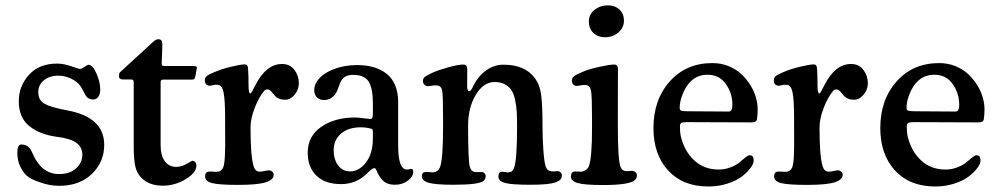

<svg xmlns="http://www.w3.org/2000/svg" viewBox="-20 -674 3695 708"><path d="M96.7 -115.7Q116.2 -69.8 140.9 -51Q165.5 -32.2 197.3 -32.2Q238.8 -32.2 261.2 -53.7Q283.7 -75.2 283.7 -103Q283.7 -131.3 261.5 -147.5Q239.3 -163.6 187.5 -169.9Q126 -178.2 87.6 -209.5Q49.3 -240.7 49.3 -300.3Q49.3 -356.9 86.9 -398.2Q124.5 -439.5 190.4 -439.5Q214.4 -439.5 242.7 -429.7Q271 -419.9 273.4 -419.9Q280.8 -419.9 291.5 -427.5Q302.2 -435.1 306.2 -435.1Q321.8 -435.1 335.7 -403.1Q349.6 -371.1 349.6 -344.7Q349.6 -326.2 342.3 -316.7Q335 -307.1 323.7 -307.1Q303.7 -307.1 294.4 -324.7Q280.8 -351.6 274.4 -359.4Q261.7 -375.5 239.5 -385.3Q217.3 -395 195.3 -395Q162.6 -395 141.8 -377.9Q121.1 -360.8 121.1 -334Q121.1 -304.7 144 -291.5Q167 -278.3 227.5 -267.1Q364.3 -242.2 364.3 -139.6Q364.3 -77.1 319.1 -33Q273.9 11.2 198.2 11.2Q161.6 11.2 126 -2.4Q95.7 -11.7 79.6 -25.4Q67.4 -35.2 55.7 -57.9Q43.9 -80.6 43.9 -109.9Q43.9 -141.1 58.1 -141.1Q85.4 -141.1 96.7 -115.7Z M572.3 -139.6Q572.3 -100.6 587.6 -79.6Q603 -58.6 630.4 -58.6Q651.4 -58.6 674.3 -73.2Q687 -81.1 689.5 -81.1Q695.8 -81.1 700 -76.2Q704.1 -71.3 704.1 -63.5Q704.1 -37.1 664.6 -13.2Q625 10.7 580.6 10.7Q539.1 10.7 512.2 -9Q485.4 -28.8 478.5 -62.5Q473.1 -87.9 473.1 -133.8V-370.6Q473.1 -380.9 464.4 -380.9H434.6Q418.9 -380.9 418.9 -392.1Q418.9 -398.9 419.4 -401.4Q420.4 -406.2 424.3 -409.2L543 -518.1Q554.2 -529.3 564.5 -529.3Q578.6 -529.3 578.6 -511.2Q578.6 -506.8 577.6 -474.1L576.2 -441.4Q576.2 -433.6 578.6 -432.1Q581.1 -430.7 590.3 -430.7H692.4Q706.1 -430.7 706.1 -425.3Q706.1 -422.9 704.6 -417L700.7 -394.5Q698.7 -384.3 696.3 -382.3Q693.8 -380.4 683.1 -380.4H582Q576.2 -380.4 574.2 -378.2Q572.3 -376 572.3 -370.6Z M810.1 -201.7V-236.3Q810.1 -305.7 804.4 -333Q798.8 -360.4 783.2 -361.3Q773.9 -362.3 764.9 -359.9Q755.9 -357.4 752 -357.9Q735.4 -359.9 735.4 -377Q735.4 -387.7 742.2 -393.3Q749 -398.9 768.6 -407.2Q796.4 -419.4 832.3 -428Q868.2 -436.5 881.8 -436.5Q887.7 -436.5 890.4 -433.8Q893.1 -431.2 893.8 -427.5Q894.5 -423.8 895 -415.5Q896.5 -394 896.5 -358.9Q896.5 -329.1 903.3 -329.1Q906.7 -329.1 923.3 -362.8Q962.4 -438 1020 -438Q1049.3 -438 1065.7 -416.3Q1082 -394.5 1082 -366.7Q1082 -344.2 1066.7 -325.2Q1051.3 -306.2 1030.8 -306.2Q1018.6 -306.2 1009.3 -310.1Q1000 -314 994.9 -319.6Q989.7 -325.2 985.4 -330.8Q981 -336.4 976.3 -340.3Q971.7 -344.2 965.8 -344.2Q958 -344.2 954.1 -338.9Q934.6 -315.9 919.2 -276.1Q903.8 -236.3 903.8 -203.1Q903.8 -100.1 915 -61.5Q920.4 -42.5 936 -41Q942.4 -40.5 955.8 -43.5Q969.2 -46.4 974.1 -45.9Q980 -44.9 984.6 -40.5Q989.3 -36.1 989.3 -29.3Q989.3 -11.2 959.5 -1.7Q929.7 7.8 857.9 7.8Q788.1 7.8 762.2 1.2Q736.3 -5.4 736.3 -23.4Q736.3 -39.6 749 -41Q753.9 -42 765.4 -41Q776.9 -40 780.8 -40.5Q796.9 -41.5 803.2 -57.1Q805.7 -63.5 807.4 -75.9Q809.1 -88.4 809.6 -106.9Q810.1 -125.5 810.3 -138.4Q810.5 -151.4 810.3 -173.8Q810.1 -196.3 810.1 -201.7Z M1138.7 -341.8Q1138.7 -359.9 1149.4 -374.5Q1167 -401.4 1207.8 -417.7Q1248.5 -434.1 1296.9 -434.1Q1330.1 -434.1 1356.7 -426.5Q1383.3 -418.9 1404.3 -403.1Q1425.3 -387.2 1436.8 -360.4Q1448.2 -333.5 1448.2 -296.9V-136.7Q1448.2 -49.8 1480 -48.8Q1483.9 -48.3 1488.5 -49.8Q1493.2 -51.3 1494.6 -51.3Q1503.9 -51.3 1503.9 -41.5Q1503.9 -22.9 1483.9 -7.8Q1463.9 7.3 1436.5 7.3Q1412.1 7.3 1397.7 -3.4Q1383.3 -14.2 1372.6 -36.1Q1368.2 -46.9 1365.7 -50.5Q1363.3 -54.2 1360.4 -54.2Q1353 -54.2 1333.5 -34.7Q1294.4 4.9 1237.8 4.9Q1179.2 4.9 1147 -26.1Q1114.7 -57.1 1114.7 -110.8Q1114.7 -171.9 1164.6 -206.3Q1214.4 -240.7 1288.6 -240.7Q1299.8 -240.7 1320.6 -238Q1341.3 -235.4 1344.7 -235.4Q1351.1 -235.4 1353 -239.5Q1355 -243.7 1355 -257.3V-292.5Q1355 -347.7 1339.6 -372.8Q1324.2 -397.9 1281.2 -397.9Q1251 -397.9 1238.3 -376.5Q1234.9 -371.1 1229.2 -355Q1223.6 -338.9 1219.2 -331.1Q1202.6 -305.2 1175.3 -305.2Q1158.7 -305.2 1148.7 -314.9Q1138.7 -324.7 1138.7 -341.8ZM1355 -164.6V-185.1Q1355 -194.3 1353.3 -196.8Q1351.6 -199.2 1341.8 -201.2Q1327.1 -204.6 1312 -204.6Q1264.2 -204.6 1237.3 -181.2Q1210.4 -157.7 1210.4 -119.6Q1210.4 -86.4 1226.8 -64.2Q1243.2 -42 1271 -42Q1304.2 -42 1329.6 -75Q1355 -107.9 1355 -164.6Z M1613.8 -206.1V-241.2Q1613.8 -321.8 1610.6 -339.6Q1607.4 -357.4 1591.8 -358.9Q1583 -359.9 1571.5 -357.9Q1560.1 -356 1555.7 -356.4Q1548.8 -357.4 1544.2 -362.5Q1539.6 -367.7 1539.6 -375Q1539.6 -384.8 1546.1 -390.1Q1552.7 -395.5 1572.3 -404.8Q1596.2 -415.5 1633.1 -425.8Q1669.9 -436 1688 -436Q1696.8 -436 1700 -431.4Q1703.1 -426.8 1703.1 -416Q1703.1 -405.8 1702.9 -391.6Q1702.6 -377.4 1702.6 -357.9Q1702.6 -337.9 1709.5 -337.9Q1711.9 -337.9 1713.6 -338.9Q1715.3 -339.8 1717 -342.3Q1718.8 -344.7 1720 -346.7Q1721.2 -348.6 1723.4 -353Q1725.6 -357.4 1726.6 -359.9Q1745.1 -395.5 1774.2 -415.5Q1803.2 -435.5 1836.4 -435.5Q1915.5 -435.5 1951.7 -386.7Q1971.2 -360.4 1975.8 -322.5Q1980.5 -284.7 1980.5 -209Q1980.5 -165.5 1983.6 -120.8Q1986.8 -76.2 1992.2 -60.1Q1997.6 -43.9 2012.7 -42.5Q2018.1 -41.5 2026.4 -42.2Q2034.7 -43 2038.1 -43Q2043.5 -42 2047.6 -37.8Q2051.8 -33.7 2051.8 -27.3Q2051.8 -19 2047.6 -13.4Q2043.5 -7.8 2031.7 -2.7Q2020 2.4 1995.8 4.9Q1971.7 7.3 1935.1 7.3Q1867.7 7.3 1842.8 0.7Q1817.9 -5.9 1817.9 -22.9Q1817.9 -40 1830.6 -40.5Q1834.5 -41 1843.3 -39.3Q1852.1 -37.6 1856 -38.6Q1860.8 -39.1 1864 -40.3Q1867.2 -41.5 1870.1 -45.2Q1873 -48.8 1875.5 -55.2Q1886.7 -84.5 1886.7 -205.6Q1886.7 -238.8 1885.5 -260.7Q1884.3 -282.7 1879.4 -305.7Q1874.5 -328.6 1865.7 -341.8Q1856.9 -355 1841.6 -363.3Q1826.2 -371.6 1804.2 -371.6Q1762.7 -371.6 1734.4 -324.2Q1706.1 -276.9 1706.1 -210.9Q1706.1 -81.5 1712.4 -59.1Q1717.3 -41 1732.9 -39.6Q1738.8 -39.1 1746.3 -39.6Q1753.9 -40 1758.3 -39.6Q1763.2 -39.1 1767.1 -34.9Q1771 -30.8 1771 -24.9Q1771 -12.7 1762.2 -6.3Q1753.4 0 1727.3 3.7Q1701.2 7.3 1651.9 7.3Q1586.4 7.3 1561 0Q1535.6 -7.3 1535.6 -23.9Q1535.6 -39.1 1547.9 -39.6Q1552.2 -40.5 1563.5 -39.3Q1574.7 -38.1 1578.6 -38.6Q1595.7 -40.5 1602.1 -56.6Q1613.8 -84 1613.8 -206.1Z M2151.4 -594.2Q2151.4 -621.6 2172.6 -637.9Q2193.8 -654.3 2222.2 -654.3Q2247.6 -654.3 2264.2 -638.9Q2280.8 -623.5 2280.8 -598.1Q2280.8 -571.3 2260 -554Q2239.3 -536.6 2210 -536.6Q2185.1 -536.6 2168.2 -552.5Q2151.4 -568.4 2151.4 -594.2ZM2163.1 -202.1V-234.9Q2163.1 -317.4 2159.7 -337.9Q2156.2 -358.4 2140.6 -360.4Q2131.3 -361.3 2120.1 -359.1Q2108.9 -356.9 2105 -357.4Q2097.7 -357.9 2093.3 -363.3Q2088.9 -368.7 2088.9 -376Q2088.9 -386.7 2096.2 -392.6Q2103.5 -398.4 2126.5 -408.2Q2149.4 -418.5 2188.7 -427.2Q2228 -436 2244.1 -436Q2252.9 -436 2255.9 -431.4Q2258.8 -426.8 2258.8 -415.5Q2258.8 -411.1 2258.5 -372.8Q2258.3 -334.5 2258.3 -241.2V-207.5Q2258.3 -88.4 2267.6 -60.5Q2272.5 -44.4 2288.1 -43Q2293.9 -42.5 2301.8 -43.5Q2309.6 -44.4 2314 -43.9Q2319.8 -42.5 2324.2 -38.1Q2328.6 -33.7 2328.6 -27.3Q2328.6 -15.1 2318.6 -7.8Q2308.6 -0.5 2280.8 3.9Q2252.9 8.3 2204.6 8.3Q2136.7 8.3 2111.1 1.2Q2085.4 -5.9 2085.4 -22.9Q2085.4 -40 2098.1 -41.5Q2102.5 -42 2111.6 -41.3Q2120.6 -40.5 2124.5 -41Q2132.3 -42 2140.1 -47.1Q2147.9 -52.2 2151.4 -61Q2163.1 -90.8 2163.1 -202.1Z M2606.9 -441.4Q2638.7 -441.4 2666.5 -430.2Q2694.3 -418.9 2713.6 -400.9Q2732.9 -382.8 2746.8 -360.4Q2760.7 -337.9 2767.3 -314.9Q2773.9 -292 2773.9 -271Q2773.9 -252.4 2771.5 -235.4Q2770.5 -222.7 2751 -222.7L2511.2 -223.6Q2497.6 -223.6 2492.4 -220.5Q2487.3 -217.3 2487.3 -209Q2487.3 -185.5 2490.2 -172.4Q2503.4 -116.7 2539.8 -82.8Q2576.2 -48.8 2629.9 -48.8Q2653.3 -48.8 2674.3 -57.1Q2695.3 -65.4 2706.8 -75.2Q2718.3 -85 2728.5 -93.3Q2738.8 -101.6 2744.1 -101.6Q2759.3 -101.6 2759.3 -82Q2759.3 -70.8 2747.8 -54.9Q2736.3 -39.1 2716.1 -23.4Q2695.8 -7.8 2662.8 2.9Q2629.9 13.7 2592.3 13.7Q2498 13.7 2443.8 -45.4Q2389.6 -104.5 2389.6 -201.7Q2389.6 -306.6 2450 -374Q2510.3 -441.4 2606.9 -441.4ZM2667.5 -262.7Q2680.7 -262.7 2680.7 -287.6Q2680.7 -330.1 2656.5 -364.3Q2632.3 -398.4 2588.9 -398.4Q2522 -398.4 2493.7 -317.4Q2486.3 -295.4 2486.3 -275.4Q2486.3 -267.6 2493.2 -265.6Q2500 -263.7 2518.1 -263.7Z M2908.2 -201.7V-236.3Q2908.2 -305.7 2902.6 -333Q2897 -360.4 2881.3 -361.3Q2872.1 -362.3 2863 -359.9Q2854 -357.4 2850.1 -357.9Q2833.5 -359.9 2833.5 -377Q2833.5 -387.7 2840.3 -393.3Q2847.2 -398.9 2866.7 -407.2Q2894.5 -419.4 2930.4 -428Q2966.3 -436.5 2980 -436.5Q2985.8 -436.5 2988.5 -433.8Q2991.2 -431.2 2991.9 -427.5Q2992.7 -423.8 2993.2 -415.5Q2994.6 -394 2994.6 -358.9Q2994.6 -329.1 3001.5 -329.1Q3004.9 -329.1 3021.5 -362.8Q3060.5 -438 3118.2 -438Q3147.5 -438 3163.8 -416.3Q3180.2 -394.5 3180.2 -366.7Q3180.2 -344.2 3164.8 -325.2Q3149.4 -306.2 3128.9 -306.2Q3116.7 -306.2 3107.4 -310.1Q3098.1 -314 3093 -319.6Q3087.9 -325.2 3083.5 -330.8Q3079.1 -336.4 3074.5 -340.3Q3069.8 -344.2 3064 -344.2Q3056.2 -344.2 3052.2 -338.9Q3032.7 -315.9 3017.3 -276.1Q3002 -236.3 3002 -203.1Q3002 -100.1 3013.2 -61.5Q3018.6 -42.5 3034.2 -41Q3040.5 -40.5 3054 -43.5Q3067.4 -46.4 3072.3 -45.9Q3078.1 -44.9 3082.8 -40.5Q3087.4 -36.1 3087.4 -29.3Q3087.4 -11.2 3057.6 -1.7Q3027.8 7.8 2956.1 7.8Q2886.2 7.8 2860.4 1.2Q2834.5 -5.4 2834.5 -23.4Q2834.5 -39.6 2847.2 -41Q2852.1 -42 2863.5 -41Q2875 -40 2878.9 -40.5Q2895 -41.5 2901.4 -57.1Q2903.8 -63.5 2905.5 -75.9Q2907.2 -88.4 2907.7 -106.9Q2908.2 -125.5 2908.4 -138.4Q2908.7 -151.4 2908.4 -173.8Q2908.2 -196.3 2908.2 -201.7Z M3443.4 -441.4Q3475.1 -441.4 3502.9 -430.2Q3530.8 -418.9 3550 -400.9Q3569.3 -382.8 3583.3 -360.4Q3597.2 -337.9 3603.8 -314.9Q3610.4 -292 3610.4 -271Q3610.4 -252.4 3607.9 -235.4Q3606.9 -222.7 3587.4 -222.7L3347.7 -223.6Q3334 -223.6 3328.9 -220.5Q3323.7 -217.3 3323.7 -209Q3323.7 -185.5 3326.7 -172.4Q3339.8 -116.7 3376.2 -82.8Q3412.6 -48.8 3466.3 -48.8Q3489.7 -48.8 3510.7 -57.1Q3531.7 -65.4 3543.2 -75.2Q3554.7 -85 3564.9 -93.3Q3575.2 -101.6 3580.6 -101.6Q3595.7 -101.6 3595.7 -82Q3595.7 -70.8 3584.2 -54.9Q3572.8 -39.1 3552.5 -23.4Q3532.2 -7.8 3499.3 2.9Q3466.3 13.7 3428.7 13.7Q3334.5 13.7 3280.3 -45.4Q3226.1 -104.5 3226.1 -201.7Q3226.1 -306.6 3286.4 -374Q3346.7 -441.4 3443.4 -441.4ZM3503.9 -262.7Q3517.1 -262.7 3517.1 -287.6Q3517.1 -330.1 3492.9 -364.3Q3468.8 -398.4 3425.3 -398.4Q3358.4 -398.4 3330.1 -317.4Q3322.8 -295.4 3322.8 -275.4Q3322.8 -267.6 3329.6 -265.6Q3336.4 -263.7 3354.5 -263.7Z"/></svg>

Font: Cooper* Medium
Style: Regular
Weight: 500
Designer: Owen Earl
Foundry: indestructible type*
Version: Version 0.001